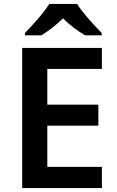

<svg xmlns="http://www.w3.org/2000/svg" viewBox="-20 -958 598 978"><path d="M373 -938H231C204 -893 144 -828 107 -790V-778H191C226 -800 266 -829 301 -865C336 -829 378 -799 413 -778H498V-790C462 -827 400 -893 373 -938ZM499 0V-108H221V-318H481V-425H221V-607H499V-714H93V0Z"/></svg>

Font: Noto Sans Ol Chiki SemiBold
Style: Regular
Weight: 600
Designer: Monotype Design Team, Lewis McGuffie
Foundry: Monotype Imaging Inc.
Version: Version 2.003